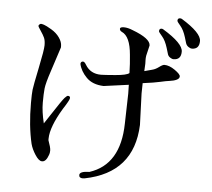

<svg xmlns="http://www.w3.org/2000/svg" viewBox="-58 -898 1117 1013"><g transform="rotate(5 500.0 -391.0)"><path d="M613 -255 617 -415Q617 -426 616 -461Q550 -452 484 -443Q425 -445 392.5 -478Q360 -511 352 -549Q353 -562 365 -562Q373 -562 382 -546Q409 -501 465 -501Q481 -501 541 -506Q601 -511 614 -523Q613 -572 608 -619Q600 -716 555 -736Q544 -741 543.5 -751Q543 -761 564 -761Q585 -761 611 -750Q707 -714 707 -677L694 -622Q692 -609 692.5 -599Q693 -589 693 -579Q693 -569 691 -540L732 -551Q749 -555 767 -568.5Q785 -582 794 -582Q820 -582 850 -561Q880 -540 880 -528.5Q880 -517 865.5 -510Q851 -503 830.5 -500.5Q810 -498 780 -491Q750 -484 688 -476Q687 -429 687 -421L693 -255Q683 0 427 51Q422 52 417 52Q397 52 397 36Q397 16 449 15Q609 -37 613 -255ZM196 -19H193Q177 -20 158 -49.5Q139 -79 132 -106Q110 -200 110 -320Q110 -369 112.5 -391Q115 -413 135 -509Q155 -605 155 -630Q155 -655 148.5 -669.5Q142 -684 128 -704.5Q114 -725 114 -729Q114 -733 118.5 -737Q123 -741 127 -741Q131 -741 142.5 -737.5Q154 -734 182 -717.5Q210 -701 226 -678Q242 -655 242 -634V-626L200 -497Q178 -431 175 -403Q172 -375 172 -327.5Q172 -280 187 -219L218 -266Q272 -349 284 -362Q296 -375 301 -375Q313 -375 313 -364.5Q313 -354 281 -305Q220 -204 219 -142V-133Q233 -95 233 -80Q233 -65 229 -56Q216 -19 196 -19ZM864 -832Q970 -767 970 -723.5Q970 -680 930 -680Q923 -680 912.5 -687Q902 -694 898 -706L889 -736Q877 -775 859.5 -795Q842 -815 842 -820Q842 -834 855 -834Q859 -834 864 -832ZM839 -616Q831 -616 820.5 -623Q810 -630 807 -642L798 -672Q786 -711 768.5 -731Q751 -751 750 -756V-757Q750 -771 763 -771Q767 -771 772 -768Q879 -703 879 -659.5Q879 -616 839 -616Z"/></g></svg>

Font: Sawarabi Mincho
Style: Regular
Weight: 400
Version: Version 1.00